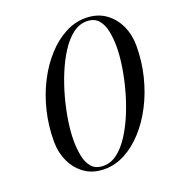

<svg xmlns="http://www.w3.org/2000/svg" viewBox="-138 -872 919 995"><g transform="rotate(-20 321.5 -375.0)"><path d="M442 -760Q506 -760 551 -728.8Q596 -697.5 619.5 -646.5Q643 -595.5 643 -536Q643 -449.5 623 -368.8Q603 -288 567.5 -219.2Q532 -150.5 485 -99Q438 -47.5 383.8 -18.8Q329.5 10 272 10Q208 10 163.2 -21.2Q118.5 -52.5 95 -103.5Q71.5 -154.5 71.5 -214Q71.5 -300.5 91.2 -381.2Q111 -462 146.5 -530.8Q182 -599.5 229 -651Q276 -702.5 330.2 -731.2Q384.5 -760 442 -760ZM442 -742Q402 -742 366 -714.5Q330 -687 299.8 -640Q269.5 -593 245.2 -534.5Q221 -476 204 -413.2Q187 -350.5 178 -291.2Q169 -232 169 -184Q169 -141 176.5 -100.5Q184 -60 206.2 -34Q228.5 -8 272 -8Q312.5 -8 348.2 -35.5Q384 -63 414.2 -110Q444.5 -157 468.8 -215.5Q493 -274 510 -336.8Q527 -399.5 536 -459Q545 -518.5 545 -566Q545 -609 537.2 -649.5Q529.5 -690 507.5 -716Q485.5 -742 442 -742Z"/></g></svg>

Font: Bodoni* 11pt
Style: Italic
Weight: 400
Italic angle: -13°
Version: Version 2.3